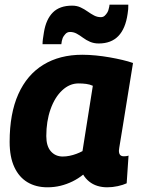

<svg xmlns="http://www.w3.org/2000/svg" viewBox="-20 -787 600 817"><path d="M436 10Q414 10 394.5 4Q375 -2 359.5 -14.5Q344 -27 334 -44Q313 -27 288.5 -15Q264 -3 237.5 3.5Q211 10 182 10Q133 10 97 -11.5Q61 -33 41 -76Q21 -119 21 -183Q21 -304 58 -386.5Q95 -469 164.5 -511.5Q234 -554 330 -554Q358 -554 388 -551Q418 -548 446.5 -543Q475 -538 500.5 -532Q526 -526 546 -519Q531 -426 520.5 -361.5Q510 -297 503.5 -256Q497 -215 493 -192Q489 -169 487.5 -158.5Q486 -148 486 -146Q486 -134 491 -128Q496 -122 507 -122Q511 -122 516.5 -122.5Q522 -123 527 -125L519 -7Q504 0 481.5 5Q459 10 436 10ZM331 -144 375 -422Q362 -428 346.5 -430Q331 -432 314 -432Q276 -432 244.5 -402.5Q213 -373 195 -322Q177 -271 177 -208Q177 -165 196.5 -143Q216 -121 247 -121Q261 -121 276 -124Q291 -127 305.5 -132.5Q320 -138 331 -144ZM161 -599Q161 -609 162.5 -620.5Q164 -632 167 -650Q176 -705 205 -734Q234 -763 287 -763Q307 -763 323 -755.5Q339 -748 353 -738Q367 -728 380.5 -721Q394 -714 409 -714Q419 -714 425.5 -720Q432 -726 436.5 -733.5Q441 -741 442 -747Q444 -755 445 -759Q446 -763 446 -767H526Q526 -757 525.5 -748Q525 -739 523 -728Q514 -665 483.5 -633.5Q453 -602 400 -602Q380 -602 363.5 -609Q347 -616 333 -626.5Q319 -637 306 -644Q293 -651 278 -651Q266 -651 258 -642Q250 -633 247 -626Q244 -618 243 -612.5Q242 -607 241 -599Z"/></svg>

Font: Georama ExtraCondensed Thin
Style: Bold Italic
Weight: 700
Italic angle: -9°
Version: Version 1.001